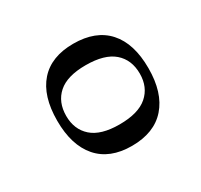

<svg xmlns="http://www.w3.org/2000/svg" viewBox="-86 -855 592 565"><g transform="rotate(-30 210.0 -572.5)"><path d="M217 -399Q142 -399 102.5 -444.5Q63 -490 63 -573Q63 -657 102.5 -701.5Q142 -746 217 -746Q293 -746 333 -701.5Q373 -657 373 -573Q373 -490 333 -444.5Q293 -399 217 -399ZM217 -472Q281 -472 312 -499Q343 -526 343 -572Q343 -619 312 -646Q281 -673 217 -673Q154 -673 123.5 -646Q93 -619 93 -572Q93 -526 123.5 -499Q154 -472 217 -472Z"/></g></svg>

Font: Ojuju SemiBold
Style: Regular
Weight: 600
Designer: Chisaokwu Joboson, Mirko Velimirovic
Foundry: Udi Foundry
Version: Version 1.000